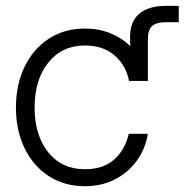

<svg xmlns="http://www.w3.org/2000/svg" viewBox="-20 -623 649 653"><path d="M269 10.3Q199.2 10.3 146.2 -23.9Q93.3 -58.1 63.7 -118.7Q34.2 -179.2 34.2 -257.3Q34.2 -335.4 63.7 -396.2Q93.3 -457 146.2 -491.5Q199.2 -525.9 269 -525.9Q315.9 -525.9 355.2 -510Q394.5 -494.1 423.3 -465.8L422.4 -490.2Q420.4 -546.4 451.9 -574.7Q483.4 -603 543.5 -603H587.9V-547.4H543.5Q511.2 -547.4 497.1 -534.2Q482.9 -521 482.9 -490.2V-347.7H418.9Q408.2 -401.4 369.4 -434.8Q330.6 -468.3 269 -468.3Q190.9 -468.3 144.3 -410.2Q97.7 -352.1 97.7 -257.3Q97.7 -163.1 144 -105.2Q190.4 -47.4 269 -47.4Q331.1 -47.4 368.2 -80.3Q405.3 -113.3 418 -168H482.9Q474.6 -116.7 445.3 -76.4Q416 -36.1 370.8 -12.9Q325.7 10.3 269 10.3Z"/></svg>

Font: Inter Display Light
Style: Regular
Weight: 300
Designer: Rasmus Andersson
Foundry: rsms
Version: Version 4.000;git-a52131595